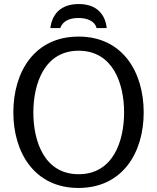

<svg xmlns="http://www.w3.org/2000/svg" viewBox="-20 -919 777 950"><path d="M229 -780H278C289 -812 320 -830 368 -830C416 -830 450 -812 458 -780H508C501 -849 457 -899 370 -899C280 -899 238 -849 229 -780ZM368 11C586 11 691 -163 691 -363C691 -562 587 -738 369 -738C150 -738 46 -563 46 -363C46 -164 151 11 368 11ZM369 -57C200 -57 145 -219 145 -362C145 -505 200 -668 369 -668C538 -668 594 -507 594 -363C594 -219 539 -57 369 -57Z"/></svg>

Font: Rosario
Style: Regular
Weight: 400
Designer: Hector Gatti
Foundry: Omnibus Type
Version: Version 1.100